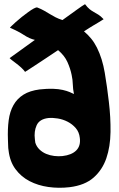

<svg xmlns="http://www.w3.org/2000/svg" viewBox="-20 -875 571 919"><path d="M211 -310Q231 -312 256 -308Q281 -304 303.5 -292.5Q326 -281 342.5 -262Q359 -243 362 -215Q367 -177 345 -155Q323 -133 279 -128Q260 -126 239.5 -128.5Q219 -131 201 -138.5Q183 -146 169 -159.5Q155 -173 149 -192L147 -208Q142 -246 155.5 -275.5Q169 -305 211 -310ZM159 -839Q154 -841 142 -834.5Q130 -828 115.5 -817.5Q101 -807 84.5 -794Q68 -781 55.5 -769.5Q43 -758 35 -750.5Q27 -743 28 -742Q68 -725 94.5 -707.5Q121 -690 147 -684Q122 -666 100.5 -650.5Q79 -635 62.5 -623Q46 -611 36 -604Q26 -597 26 -597Q28 -594 37 -587Q46 -580 58 -571Q70 -562 81.5 -551.5Q93 -541 100 -531Q103 -533 116.5 -541.5Q130 -550 151 -564Q172 -578 199.5 -596Q227 -614 258 -635Q289 -609 303 -577.5Q317 -546 323 -516Q328 -493 328.5 -471Q329 -449 334 -425Q326 -429 313 -434.5Q300 -440 280.5 -444.5Q261 -449 234 -450Q207 -451 170 -447Q123 -441 92.5 -422Q62 -403 44.5 -372Q27 -341 21.5 -299Q16 -257 18 -206L19 -178Q19 -172 19.5 -166Q20 -160 21 -155Q27 -102 54 -65.5Q81 -29 121.5 -8Q162 13 211.5 20Q261 27 313 21Q386 12 428 -25Q470 -62 489 -117.5Q508 -173 509 -243Q510 -313 501 -388Q493 -458 481.5 -526.5Q470 -595 444 -647Q432 -671 416.5 -690Q401 -709 382 -725Q396 -734 407 -741Q418 -748 429 -754.5Q440 -761 451 -767.5Q462 -774 476 -783Q462 -798 450.5 -805Q439 -812 429 -817.5Q419 -823 409 -831Q399 -839 387 -855Q376 -849 347 -828Q318 -807 279 -779Q260 -785 245.5 -792.5Q231 -800 218 -808Q205 -816 191 -824Q177 -832 159 -839Z"/></svg>

Font: Londrina Solid
Style: Regular
Weight: 400
Designer: Marcelo Magalhaes
Foundry: Marcelo Magalhães
Version: Version 1.002